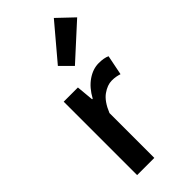

<svg xmlns="http://www.w3.org/2000/svg" viewBox="-254 -856 908 908"><g transform="rotate(-45 200.0 -402.0)"><path d="M73 0V-491H168L176 -404H180Q206 -452 243 -477.5Q280 -503 319 -503Q354 -503 375 -493L355 -393Q342 -397 331 -399Q320 -401 304 -401Q275 -401 243 -378.5Q211 -356 188 -300V0ZM230 -573 173 -630 320 -804 400 -728Z"/></g></svg>

Font: Giro Sans Semibold
Style: Regular
Weight: 600
Designer: Paul D. Hunt
Foundry: Adobe Systems Incorporated
Version: Version 1.000;PS 1.0;hotconv 1.0.88;makeotf.lib2.5.647800